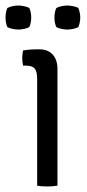

<svg xmlns="http://www.w3.org/2000/svg" viewBox="-38 -672 314 695"><path d="M170 0Q162.5 1.5 153.2 2.2Q144 3 133.5 3Q122.5 3 113 2.2Q103.5 1.5 96.5 0V-386Q96.5 -413.5 87.5 -424Q78.5 -434.5 55 -434.5H45.5Q42.5 -448.5 42.5 -462Q42.5 -469 43.2 -475.2Q44 -481.5 45.5 -489.5Q62.5 -492 75.2 -492.8Q88 -493.5 96 -493.5H104.5Q135.5 -493.5 152.8 -474.5Q170 -455.5 170 -422ZM-18 -608.5Q-18 -617.5 -16.2 -627Q-14.5 -636.5 -11.5 -643Q-5 -647 7 -649.5Q19 -652 28.5 -652Q37.5 -652 49.8 -649.5Q62 -647 68 -643Q71.5 -636.5 73.2 -627Q75 -617.5 75 -608.5Q75 -599.5 73.2 -590Q71.5 -580.5 68 -574Q62 -570 49.8 -567.5Q37.5 -565 28.5 -565Q19 -565 7 -567.5Q-5 -570 -11.5 -574Q-14.5 -580.5 -16.2 -590Q-18 -599.5 -18 -608.5ZM159 -608.5Q159 -617.5 160.8 -627Q162.5 -636.5 166 -643Q172 -647 184.2 -649.5Q196.5 -652 205.5 -652Q215 -652 227.2 -649.5Q239.5 -647 245.5 -643Q248.5 -636.5 250.5 -627Q252.5 -617.5 252.5 -608.5Q252.5 -599.5 250.5 -590Q248.5 -580.5 245.5 -574Q239.5 -570 227.2 -567.5Q215 -565 205.5 -565Q196.5 -565 184.2 -567.5Q172 -570 166 -574Q162.5 -580.5 160.8 -590Q159 -599.5 159 -608.5Z"/></svg>

Font: Signika Light
Style: Regular
Weight: 300
Designer: Anna Giedry
Foundry: Anna Giedry
Version: Version 2.000